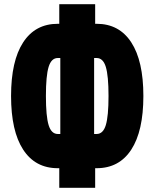

<svg xmlns="http://www.w3.org/2000/svg" viewBox="-20 -860 740 920"><path d="M264 40V-54H257Q149 -54 91 -143Q33 -232 33 -400Q33 -568 91 -657Q149 -746 257 -746H264V-840H436V-746H443Q551 -746 609 -657Q667 -568 667 -400Q667 -232 609 -143Q551 -54 443 -54H436V40ZM257 -218H269V-582H257Q226 -582 213 -539.5Q200 -497 200 -400Q200 -303 213 -260.5Q226 -218 257 -218ZM431 -218H443Q474 -218 487 -260.5Q500 -303 500 -400Q500 -497 487 -539.5Q474 -582 443 -582H431Z"/></svg>

Font: Martian Mono ExtraBold
Style: Regular
Weight: 800
Monospace: yes
Designer: Roman Shamin
Foundry: Evil Martians
Version: Version 1.000; ttfautohint (v1.8.4.7-5d5b)